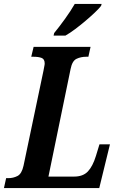

<svg xmlns="http://www.w3.org/2000/svg" viewBox="-39 -951 593 971"><path d="M-19 0 -8 -50H3Q28 -50 49.5 -61Q71 -72 80 -113L181 -594Q183 -607 185 -615.5Q187 -624 187 -630Q187 -652 171.5 -658Q156 -664 130 -664H119L131 -714H419L408 -664H397Q370 -664 348 -653.5Q326 -643 318 -602L206 -58H336Q381 -58 405.5 -84Q430 -110 446 -162L464 -221H517L463 0ZM232 -771 235 -784Q259 -813 289 -854.5Q319 -896 339 -931H475L472 -921Q462 -908 441 -888Q420 -868 394 -846Q368 -824 341.5 -804Q315 -784 292 -771Z"/></svg>

Font: Noto Serif ExtraCondensed
Style: Bold Italic
Weight: 700
Width: 2
Italic angle: -12°
Designer: Monotype Design Team
Foundry: Monotype Imaging Inc.
Version: Version 2.013; ttfautohint (v1.8.4.7-5d5b)